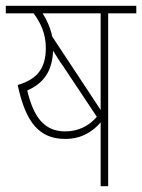

<svg xmlns="http://www.w3.org/2000/svg" viewBox="-20 -642 490 662"><path d="M353 -596H450V-622H0V-596H96C121 -562 138 -525 138 -477C138 -408 110 -369 41 -349C69 -217 117 -163 205 -163C263 -163 301 -190 327 -220V0H353ZM327 -596V-263L160 -516C154 -545 142 -573 127 -596ZM201 -409 314 -239C283 -205 248 -189 204 -189C131 -189 95 -241 74 -330C128 -354 160 -393 163 -467C174 -450 185 -431 201 -409Z"/></svg>

Font: Noto Sans Condensed Thin
Style: Italic
Weight: 100
Width: 3
Italic angle: -12°
Designer: Monotype Design Team
Foundry: Monotype Imaging Inc.
Version: Version 2.013